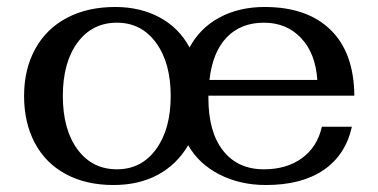

<svg xmlns="http://www.w3.org/2000/svg" viewBox="-20 -520 1082 550"><path d="M49 -245Q49 -322 81 -380Q113 -438 172 -469Q231 -500 310 -500Q382 -500 437.5 -470Q493 -440 523 -384Q553 -440 609 -470Q665 -500 738 -500Q860 -500 927 -434.5Q994 -369 995 -246H577V-239Q577 -142 619 -88.5Q661 -35 736 -35Q801 -35 845 -67Q889 -99 902 -157H988Q970 -76 907 -33Q844 10 742 10Q668 10 609 -20Q550 -50 519 -104Q487 -49 432.5 -19.5Q378 10 305 10Q227 10 169 -21Q111 -52 80 -110Q49 -168 49 -245ZM469 -245Q469 -340 427 -397.5Q385 -455 315 -455Q244 -455 202 -398Q160 -341 160 -245Q160 -149 202 -92Q244 -35 315 -35Q385 -35 427 -92.5Q469 -150 469 -245ZM889 -291Q884 -367 842.5 -411Q801 -455 736 -455Q670 -455 629.5 -413Q589 -371 580 -291Z"/></svg>

Font: Fahkwang Medium
Style: Regular
Weight: 500
Version: Version 1.000; ttfautohint (v1.6)